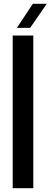

<svg xmlns="http://www.w3.org/2000/svg" viewBox="-20 -986 265 1006"><path d="M46.5 0V-800H154.5V0ZM68.5 -840 152 -966H225L138 -840Z"/></svg>

Font: Big Shoulders Display Thin
Style: Bold
Weight: 700
Version: Version 2.002